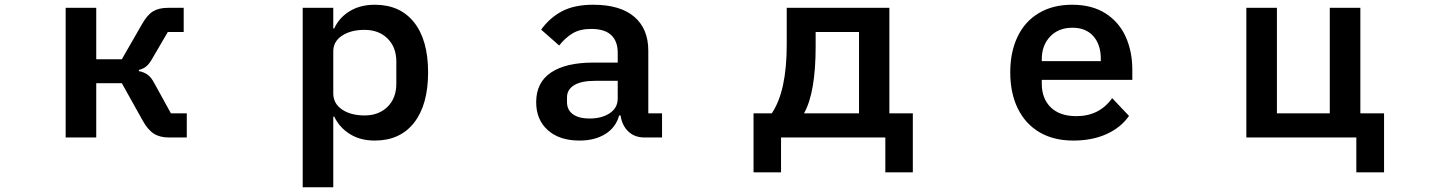

<svg xmlns="http://www.w3.org/2000/svg" viewBox="-20 -580 6040 810"><path d="M257 0V-547H386V-330H494L579 -478Q601 -517 625.5 -532Q650 -547 689 -547H755V-445H688L626 -339Q612 -313 599 -301.5Q586 -290 566 -285V-280Q587 -276 602.5 -265Q618 -254 631 -229L701 -102H768V0H692Q654 0 628.5 -16.5Q603 -33 581 -73L494 -229H386V0Z M1257 210V-547H1386V-460H1390Q1411 -506 1455.5 -533Q1500 -560 1561 -560Q1668 -560 1727 -485.5Q1786 -411 1786 -275Q1786 -138 1727 -62.5Q1668 13 1561 13Q1500 13 1456 -14.5Q1412 -42 1390 -88H1386V210ZM1652 -227V-320Q1652 -381 1615 -417.5Q1578 -454 1518 -454Q1460 -454 1423 -429.5Q1386 -405 1386 -364V-186Q1386 -143 1423 -118Q1460 -93 1518 -93Q1578 -93 1615 -129.5Q1652 -166 1652 -227Z M2242 -149Q2242 -232 2304.5 -274Q2367 -316 2484 -316H2586V-358Q2586 -406 2558.5 -432Q2531 -458 2474 -458Q2427 -458 2396 -439.5Q2365 -421 2339 -388L2263 -455Q2299 -505 2351 -532.5Q2403 -560 2483 -560Q2596 -560 2655.5 -509.5Q2715 -459 2715 -366V-102H2773V0H2699Q2657 0 2630.5 -25.5Q2604 -51 2598 -93H2592Q2578 -42 2533.5 -14.5Q2489 13 2425 13Q2340 13 2291 -31Q2242 -75 2242 -149ZM2586 -164V-239H2490Q2432 -239 2402 -220.5Q2372 -202 2372 -169V-150Q2372 -116 2397 -98Q2422 -80 2467 -80Q2519 -80 2552.5 -102.5Q2586 -125 2586 -164Z M3159 147V-102H3236Q3299 -195 3299 -391V-547H3732V-102H3831V147H3715V0H3275V147ZM3604 -102V-445H3421V-384Q3421 -189 3372 -102Z M4242 -275Q4242 -361 4273 -425.5Q4304 -490 4363 -525Q4422 -560 4503 -560Q4587 -560 4644 -523.5Q4701 -487 4729 -425Q4757 -363 4757 -285V-243H4375V-227Q4375 -164 4413 -127Q4451 -90 4521 -90Q4618 -90 4672 -166L4743 -91Q4709 -42 4648.5 -14.5Q4588 13 4508 13Q4425 13 4365.5 -22Q4306 -57 4274 -122Q4242 -187 4242 -275ZM4375 -330V-322H4624V-332Q4624 -392 4592.5 -427.5Q4561 -463 4504 -463Q4446 -463 4410.5 -426Q4375 -389 4375 -330Z M5819 147H5702V0H5238V-547H5367V-102H5590V-547H5719V-102H5819Z"/></svg>

Font: IBM Plex Sans JP SemiBold
Style: Regular
Weight: 600
Designer: Mike Abbink; Paul van der Laan; Pieter van Rosmalen; Wujin Sim; Yejin Wi; Jinhee Kim; Boomi Park; Yona Kim; Kichan Ma
Foundry: Sandoll Inc.
Version: Version 1.001